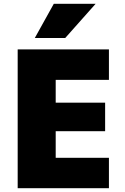

<svg xmlns="http://www.w3.org/2000/svg" viewBox="-20 -990 656 1010"><path d="M323 -790H163L263 -970H483ZM533 -450V-300H273V-160H553V0H73V-730H553V-570H273V-450Z"/></svg>

Font: Mplus 1p Black
Style: Regular
Weight: 900
Version: Version 1.061